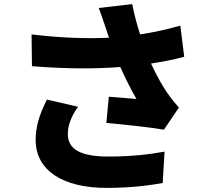

<svg xmlns="http://www.w3.org/2000/svg" viewBox="-20 -849 1040 937"><path d="M361 -328 209 -363C172 -290 154 -230 154 -166C154 -17 287 68 500 68C627 68 720 54 774 44L783 -109C712 -96 623 -85 510 -85C379 -85 311 -117 311 -195C311 -236 327 -281 361 -328ZM134 -681 136 -526C313 -512 450 -513 567 -522C593 -464 621 -409 646 -366C618 -368 556 -373 511 -377L499 -249C590 -241 719 -227 780 -216L853 -324C833 -347 813 -371 794 -399C774 -428 744 -480 717 -539C777 -548 833 -559 879 -572L860 -724C798 -706 734 -692 664 -681C649 -726 636 -775 625 -829L462 -810C476 -773 489 -734 497 -710L512 -665C408 -660 285 -663 134 -681Z"/></svg>

Font: ChiuKong Gothic MN Heavy
Style: Regular
Weight: 900
Designer: Ryoko NISHIZUKA 西塚涼子 (kana, bopomofo & ideographs); Paul D. Hunt (Latin, Greek & Cyrillic); Sandoll Communications 산돌커뮤니
Foundry: Adobe
Version: Version 1.300